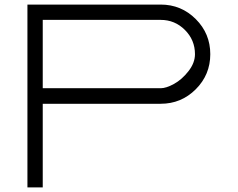

<svg xmlns="http://www.w3.org/2000/svg" viewBox="-20 -820 1040 840"><path d="M683 -800Q773 -800 836.5 -736.5Q900 -673 900 -583Q900 -493 836.5 -429.5Q773 -366 683 -366H167V0H100V-800ZM167 -733V-434H683Q707 -434 741.5 -453Q776 -472 804.5 -508.5Q833 -545 833 -583Q833 -645 789 -689Q745 -733 683 -733Z"/></svg>

Font: Dune Rise
Style: Regular
Weight: 400
Version: Version 001.000